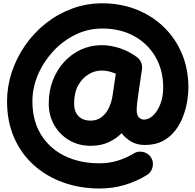

<svg xmlns="http://www.w3.org/2000/svg" viewBox="-20 -792 1151 1131"><path d="M870.1 136.2Q885.7 162.1 878.7 192.4Q871.6 222.7 845.7 238.8Q785.2 276.4 714.6 297.4Q644 318.4 566.9 318.4Q452.1 318.4 353 283Q253.9 247.6 179.4 180.9Q105 114.3 63.2 19Q21.5 -76.2 21.5 -195.3Q21.5 -282.2 49.1 -366.2Q76.7 -450.2 127.4 -523.7Q178.2 -597.2 248.3 -653.1Q318.4 -709 403.1 -740.7Q487.8 -772.5 583 -772.5Q689.9 -772.5 782 -736.6Q874 -700.7 943.1 -634.5Q1012.2 -568.4 1051 -477.3Q1089.8 -386.2 1089.8 -275.4Q1089.8 -241.7 1083 -197.8Q1076.2 -153.8 1059.3 -108.4Q1042.5 -63 1013.2 -24.2Q983.9 14.6 939.7 38.3Q895.5 62 833 62Q787.6 62 753.7 42.5Q719.7 22.9 696.3 -7.3Q664.1 25.4 619.1 46.1Q574.2 66.9 514.2 66.9Q442.4 66.9 386.5 33.4Q330.6 0 298.8 -56.4Q267.1 -112.8 267.1 -181.6Q267.1 -255.9 291.3 -318.6Q315.4 -381.3 358.4 -428Q401.4 -474.6 457.8 -500.2Q514.2 -525.9 578.1 -525.9Q631.8 -525.9 685.1 -508.3Q738.3 -490.7 786.1 -456.1Q803.2 -443.8 811.3 -424.1Q819.3 -404.3 816.4 -385.3L791 -210.9Q790.5 -207 790 -203.6Q788.1 -189 786.6 -172.9Q785.2 -156.7 785.2 -145.5Q785.2 -112.3 798.8 -99.9Q812.5 -87.4 827.6 -87.4Q856.4 -87.4 882.6 -112.5Q908.7 -137.7 925 -180.2Q941.4 -222.7 941.4 -275.4Q941.4 -379.4 895.3 -458Q849.1 -536.6 768.3 -580.3Q687.5 -624 583 -624Q498 -624 423.6 -587.4Q349.1 -550.8 292.2 -488.8Q235.4 -426.8 203.1 -350.6Q170.9 -274.4 170.9 -195.3Q170.9 -82.5 220.5 -0.7Q270 81.1 359.1 125.5Q448.2 169.9 566.9 169.9Q622.1 169.9 672.9 154.5Q723.6 139.2 767.6 111.8Q793.5 96.2 823.7 103.3Q854 110.4 870.1 136.2ZM662.1 -357.4Q620.6 -376.5 578.1 -376.5Q538.6 -376.5 501.5 -354.2Q464.4 -332 440.4 -288.8Q416.5 -245.6 416.5 -181.6Q416.5 -134.8 442.1 -108.2Q467.8 -81.5 514.2 -81.5Q552.2 -81.5 578.9 -102.3Q605.5 -123 621.6 -157.2Q637.7 -191.4 643.6 -232.4Z"/></svg>

Font: Mikhak-FD ExtraBold
Style: Regular
Weight: 800
Designer: Amin Abedi
Version: Version 3.2